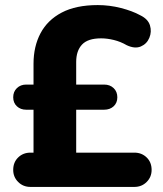

<svg xmlns="http://www.w3.org/2000/svg" viewBox="-20 -736 640 756"><path d="M100 0Q71 0 51.5 -19.5Q32 -39 32 -67Q32 -97 51.5 -116Q71 -135 100 -135H112V-304H83Q61 -304 46.5 -317.5Q32 -331 32 -353Q32 -375 46.5 -389Q61 -403 83 -403H112V-485Q112 -553 139.5 -605Q167 -657 223 -686.5Q279 -716 365 -716Q411 -716 456 -704.5Q501 -693 532 -676Q563 -661 570.5 -636Q578 -611 568 -587Q558 -563 534.5 -553Q511 -543 479 -558Q455 -572 428.5 -578.5Q402 -585 378 -585Q326 -585 303 -560.5Q280 -536 280 -492V-403H390Q413 -403 427.5 -389Q442 -375 442 -353Q442 -331 427.5 -317.5Q413 -304 390 -304H280V-135H509Q538 -135 557.5 -116Q577 -97 577 -67Q577 -39 557.5 -19.5Q538 0 509 0Z"/></svg>

Font: Chiron GoRound TC EB
Style: Regular
Weight: 700
Designer: Ryoko NISHIZUKA 西塚涼子 (kana, bopomofo & ideographs); Paul D. Hunt (Latin, Greek & Cyrillic); Sandoll Communications 산돌커뮤니
Foundry: Adobe
Version: Version 1.000;hotconv 1.1.1;makeotfexe 2.6.0